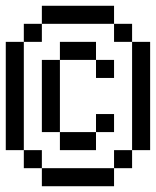

<svg xmlns="http://www.w3.org/2000/svg" viewBox="-20 -645 540 665"><path d="M375 -562.5H125V-625H375ZM0 -500H62.5V-125H0ZM62.5 -125H125V-62.5H62.5ZM62.5 -562.5H125V-500H62.5ZM125 -62.5H375V0H125ZM125 -437.5H187.5V-187.5H125ZM187.5 -187.5H312.5V-125H187.5ZM187.5 -500H312.5V-437.5H187.5ZM312.5 -250H375V-187.5H312.5ZM312.5 -437.5H375V-375H312.5ZM375 -125H437.5V-62.5H375ZM375 -562.5H437.5V-500H375ZM437.5 -500H500V-125H437.5Z"/></svg>

Font: 寒蝉点阵体 16px
Style: Regular
Weight: 400
Designer: Designed by Warren2060
Foundry: ChillType
Version: Version 1.000